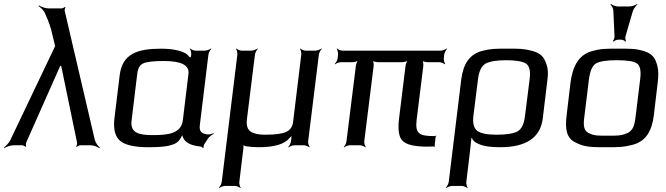

<svg xmlns="http://www.w3.org/2000/svg" viewBox="-25 -743 3407 982"><path d="M289 -700H224C207 -700 185 -708 175 -715L172 -712C183 -705 200 -689 206 -673C224 -633 236 -599 241 -573L255 -515C255 -513 257 -506 258 -506L259 -510C258 -510 254 -503 254 -501L28 -27C21 -12 4 5 -5 12L-4 15C7 8 29 0 44 0H88C94 0 103 5 105 8L109 6C107 2 107 -8 109 -14L283 -406H288L369 -14C370 -8 368 2 364 6L368 8C370 5 381 0 386 0H439C454 0 474 8 483 15L486 12C477 5 464 -12 460 -27L306 -687C305 -692 307 -702 310 -705L307 -708C304 -704 294 -700 289 -700Z M997 -103 1041 -464C1042 -473 1050 -488 1056 -493L1054 -495C1048 -490 1032 -484 1023 -484H975C966 -484 952 -490 948 -495L946 -493C950 -488 954 -473 953 -464L952 -457C952 -454 947 -448 948 -446L951 -447C951 -449 945 -450 943 -452C924 -485 850 -494 800 -494C677 -494 600 -468 587 -357L561 -144C553 -85 563 -45 589 -23C615 -1 663 10 733 10C777 10 811 8 835 3C872 -6 884 -13 898 -35C903 -43 909 -54 909 -61L905 -60C905 -54 910 -41 914 -34C926 -12 955 2 998 6C1003 6 1012 11 1013 15L1016 13C1015 9 1017 0 1019 -4L1040 -36C1047 -45 1060 -55 1068 -58L1067 -62C1059 -58 1044 -54 1033 -56C1005 -60 993 -72 997 -103ZM759 -52C686 -52 640 -62 648 -127L677 -366C680 -393 690 -411 708 -419C725 -427 761 -431 814 -431C903 -431 944 -409 939 -366L910 -127C901 -61 837 -52 759 -52Z M1551 -20 1606 -464C1607 -473 1615 -488 1621 -493L1619 -495C1613 -490 1597 -484 1588 -484H1538C1529 -484 1515 -490 1511 -495L1509 -493C1513 -488 1517 -473 1516 -464L1474 -119C1471 -94 1458 -77 1438 -68C1418 -59 1383 -54 1333 -54C1310 -54 1292 -56 1277 -61C1244 -70 1233 -93 1238 -134L1279 -464C1280 -473 1288 -488 1294 -493L1292 -495C1286 -490 1270 -484 1261 -484H1211C1202 -484 1188 -490 1184 -495L1182 -493C1186 -488 1190 -473 1189 -464L1109 188C1108 197 1100 212 1094 217L1096 219C1102 214 1117 208 1126 208H1176C1185 208 1200 214 1204 219L1206 217C1202 212 1198 197 1199 188L1220 14C1221 8 1220 -2 1218 -6L1214 -3C1217 0 1228 3 1233 5C1253 8 1275 10 1299 10C1378 10 1431 -6 1456 -37C1460 -42 1469 -50 1471 -55L1467 -56C1465 -51 1466 -42 1465 -35L1463 -20C1462 -11 1455 4 1449 9L1451 11C1456 6 1472 0 1481 0H1529C1538 0 1552 6 1557 11L1559 9C1555 4 1550 -11 1551 -20Z M2106 -131 2140 -405C2141 -414 2139 -431 2135 -436L2132 -434C2137 -429 2153 -425 2162 -425H2222C2231 -425 2245 -419 2250 -414L2252 -416C2248 -421 2244 -436 2245 -445L2247 -464C2248 -473 2256 -488 2262 -493L2260 -495C2254 -490 2238 -484 2229 -484H1726C1717 -484 1703 -490 1699 -495L1697 -493C1701 -488 1705 -473 1704 -464L1702 -445C1701 -436 1693 -421 1687 -416L1689 -414C1694 -419 1710 -425 1719 -425H1777C1786 -425 1804 -429 1809 -434L1808 -436C1802 -431 1796 -414 1795 -405L1747 -20C1746 -11 1739 4 1733 9L1735 11C1740 6 1756 0 1765 0H1816C1825 0 1839 6 1844 11L1846 9C1842 4 1837 -11 1838 -20L1886 -405C1887 -414 1885 -431 1881 -436L1878 -434C1883 -429 1899 -425 1908 -425H2031C2040 -425 2058 -429 2063 -434L2062 -436C2056 -431 2050 -414 2049 -405L2016 -137C2009 -78 2015 -39 2036 -21C2056 -2 2098 7 2161 7C2167 7 2185 6 2194 6C2196 6 2196 8 2197 9L2200 6C2199 6 2198 4 2198 3L2203 -44C2204 -45 2206 -46 2207 -47L2204 -50C2203 -49 2202 -47 2201 -47H2197C2120 -47 2097 -58 2106 -131Z M2389 -37C2392 -25 2404 -14 2425 -6C2448 5 2484 10 2533 10C2666 10 2739 -39 2751 -137L2775 -336C2779 -365 2778 -390 2771 -411C2758 -452 2741 -471 2696 -483C2650 -495 2629 -494 2570 -494C2511 -494 2490 -495 2442 -483C2377 -466 2344 -417 2334 -336L2270 188C2269 197 2261 212 2255 217L2257 219C2263 214 2278 208 2287 208H2337C2346 208 2361 214 2365 219L2367 217C2363 212 2359 197 2360 188L2374 71C2377 52 2383 -9 2386 -36C2387 -38 2389 -41 2389 -42L2385 -41C2385 -40 2388 -39 2389 -37ZM2660 -149C2655 -108 2642 -82 2622 -71C2601 -60 2566 -54 2517 -54C2469 -54 2435 -60 2417 -73C2399 -86 2392 -111 2396 -149L2420 -339C2425 -380 2438 -406 2459 -418C2480 -429 2515 -435 2564 -435C2613 -435 2648 -429 2665 -418C2683 -406 2689 -380 2684 -339L2660 -149Z M3339 -321C3343 -353 3343 -380 3338 -402C3328 -445 3313 -467 3271 -481C3226 -495 3201 -494 3138 -494C3075 -494 3050 -495 3001 -481C2935 -462 2904 -405 2893 -321L2873 -153C2864 -82 2873 -35 2919 -14C2966 10 3000 10 3076 10C3137 10 3165 10 3213 -3C3278 -21 3309 -72 3319 -153L3339 -321ZM3225 -140C3220 -100 3211 -74 3183 -62C3151 -48 3130 -49 3083 -49C3036 -49 3015 -48 2987 -62C2961 -74 2958 -100 2963 -140L2987 -336C2993 -381 3005 -408 3024 -419C3044 -430 3079 -435 3130 -435C3181 -435 3216 -430 3232 -419C3249 -408 3255 -381 3249 -336L3225 -140ZM3174 -557 3212 -687C3216 -699 3228 -714 3235 -720L3234 -723C3226 -717 3207 -710 3195 -710H3135C3123 -710 3106 -717 3100 -723L3097 -720C3104 -714 3112 -699 3112 -687L3118 -557C3118 -549 3114 -537 3109 -533L3113 -530C3117 -535 3129 -540 3136 -540H3152C3159 -540 3171 -535 3173 -530L3177 -533C3174 -537 3172 -549 3174 -557Z"/></svg>

Font: Gamestation Storm Oblique 
Style: Italic
Weight: 400
Designer: Jonas Hecksher
Foundry: Jonas Hecksher, Playtypeª, e-types AS
Version: Version 1.003